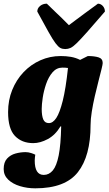

<svg xmlns="http://www.w3.org/2000/svg" viewBox="-30 -767 591 1045"><path d="M162 258Q118 258 78.5 246Q39 234 14.5 210.5Q-10 187 -10 153Q-10 116 8.5 96Q27 76 54.5 68.5Q82 61 109 61Q124 61 139.5 66Q155 71 162 75Q161 82 160 90.5Q159 99 159 107Q159 185 208 185Q237 185 257.5 160.5Q278 136 289.5 78.5Q301 21 303 -79H299Q271 -32 230 -10Q189 12 151 12Q89 12 51.5 -27Q14 -66 14 -157Q14 -222 36.5 -277.5Q59 -333 98.5 -374.5Q138 -416 190 -439Q242 -462 300 -462Q330 -462 356 -457.5Q382 -453 406 -441L448 -462Q483 -462 506 -455Q529 -448 529 -424Q529 -417 522.5 -390.5Q516 -364 506 -325.5Q496 -287 486 -243.5Q476 -200 469.5 -159Q463 -118 463 -87Q463 82 394 170Q325 258 162 258ZM197 -174Q197 -137 205.5 -117Q214 -97 236 -97Q258 -97 276.5 -125Q295 -153 311.5 -218.5Q328 -284 340 -397Q326 -399 310 -399Q278 -399 256 -373.5Q234 -348 221 -310Q208 -272 202.5 -235Q197 -198 197 -174ZM325 -500Q310 -500 298.5 -506Q287 -512 272 -532Q257 -552 234 -593Q211 -634 173 -704Q173 -722 188 -734.5Q203 -747 225 -747Q255 -718 272.5 -701Q290 -684 306 -669Q322 -654 345 -630Q365 -645 383 -658.5Q401 -672 428 -692Q455 -712 503 -747Q518 -747 529.5 -734.5Q541 -722 541 -704Q481 -634 444.5 -593Q408 -552 387.5 -532Q367 -512 353.5 -506Q340 -500 325 -500Z"/></svg>

Font: Petrona Black
Style: Italic
Weight: 900
Italic angle: -9°
Designer: Ringo R. Seeber
Foundry: Ringo R. Seeber
Version: Version 2.001; ttfautohint (v1.8.3)